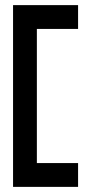

<svg xmlns="http://www.w3.org/2000/svg" viewBox="-20 -660 342 750"><path d="M31 70H285V-23H124V-547H285V-640H31Z"/></svg>

Font: Charger Pro
Style: ExBdExt
Weight: 400
Designer: Jasper
Foundry: Cannot Into Space Fonts
Version: Version 1.09